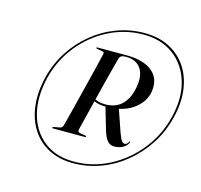

<svg xmlns="http://www.w3.org/2000/svg" viewBox="-89 -835 816 778"><g transform="rotate(15 319.0 -446.0)"><path d="M280.5 -154Q341 -154 396.8 -175Q452.5 -196 499 -234.5Q545.5 -273 578.8 -324.5Q612 -376 627 -437Q643.5 -502.5 636 -557.5Q628.5 -612.5 600.8 -653.2Q573 -694 528.5 -716.2Q484 -738.5 425.5 -738.5Q366 -738.5 311 -718.2Q256 -698 209.8 -660.5Q163.5 -623 130.8 -572.2Q98 -521.5 83 -461Q67 -395 73.8 -339.2Q80.5 -283.5 107.2 -241.8Q134 -200 178 -177Q222 -154 280.5 -154ZM282.5 -161Q206.5 -161 156.2 -200.5Q106 -240 88.2 -308Q70.5 -376 91 -461.5Q111 -540.5 160.5 -601.5Q210 -662.5 278.5 -697Q347 -731.5 423.5 -731.5Q498 -731.5 549.5 -693.2Q601 -655 620.8 -588.5Q640.5 -522 619.5 -437.5Q600 -358.5 550 -296Q500 -233.5 430.2 -197.2Q360.5 -161 282.5 -161ZM513 -510Q504.5 -473 471 -445.8Q437.5 -418.5 384.5 -411.5Q377.5 -410.5 369.8 -410Q362 -409.5 354 -409.5Q328.5 -409.5 312.5 -414.2Q296.5 -419 286.5 -428L291 -434Q301 -426.5 313.8 -422.2Q326.5 -418 344.5 -418Q388.5 -418 414.2 -443Q440 -468 449 -511.5Q460.5 -565 441 -595.5Q421.5 -626 377.5 -626Q364.5 -626 358 -622.5Q351.5 -619 349.5 -611.5Q342 -583 333.5 -551.2Q325 -519.5 316.8 -486.2Q308.5 -453 300.2 -419.5Q292 -386 284 -354Q276 -322 269 -293Q267.5 -287 269.8 -283.5Q272 -280 276.5 -279L300.5 -275Q302.5 -275 303.5 -274.2Q304.5 -273.5 304 -272Q303.5 -269 300 -269H167Q162.5 -269 163 -272Q163 -274 164.5 -274.5Q166 -275 168 -275.5L192 -280Q197.5 -281 200.5 -283.8Q203.5 -286.5 205.5 -292.5Q213 -322 221.5 -354.5Q230 -387 238.2 -421Q246.5 -455 255 -488.5Q263.5 -522 271 -553.2Q278.5 -584.5 285 -611.5Q286 -616.5 284.8 -619.2Q283.5 -622 279.5 -622.5L255 -627Q251 -628 251.5 -630Q251.5 -632.5 255.5 -632.5H378Q451 -632.5 488 -600.2Q525 -568 513 -510ZM348 -412.5 402 -419.5 435 -324Q444 -299 450 -291.5Q456 -284 462.5 -284Q467.5 -284 471 -286.8Q474.5 -289.5 478.5 -296Q480 -298.5 481.5 -298.5Q482 -298 482.2 -297.5Q482.5 -297 482.5 -295.5Q476.5 -280 460.5 -271.2Q444.5 -262.5 424.5 -262.5Q408 -262.5 396.8 -274Q385.5 -285.5 376 -316.5Z"/></g></svg>

Font: Fraunces 120pt
Style: Italic
Weight: 400
Italic angle: -16°
Version: Version 1.000;[b76b70a41]